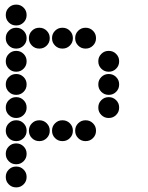

<svg xmlns="http://www.w3.org/2000/svg" viewBox="-20 -615 640 830"><path d="M49 -595Q31 -595 18 -582Q5 -569 5 -551V-549Q5 -531 18 -518Q31 -505 49 -505H51Q69 -505 82 -518Q95 -531 95 -549V-551Q95 -569 82 -582Q69 -595 51 -595ZM49 -495Q31 -495 18 -482Q5 -469 5 -451V-449Q5 -431 18 -418Q31 -405 49 -405H51Q69 -405 82 -418Q95 -431 95 -449V-451Q95 -469 82 -482Q69 -495 51 -495ZM149 -495Q131 -495 118 -482Q105 -469 105 -451V-449Q105 -431 118 -418Q131 -405 149 -405H151Q169 -405 182 -418Q195 -431 195 -449V-451Q195 -469 182 -482Q169 -495 151 -495ZM249 -495Q231 -495 218 -482Q205 -469 205 -451V-449Q205 -431 218 -418Q231 -405 249 -405H251Q269 -405 282 -418Q295 -431 295 -449V-451Q295 -469 282 -482Q269 -495 251 -495ZM349 -495Q331 -495 318 -482Q305 -469 305 -451V-449Q305 -431 318 -418Q331 -405 349 -405H351Q369 -405 382 -418Q395 -431 395 -449V-451Q395 -469 382 -482Q369 -495 351 -495ZM49 -395Q31 -395 18 -382Q5 -369 5 -351V-349Q5 -331 18 -318Q31 -305 49 -305H51Q69 -305 82 -318Q95 -331 95 -349V-351Q95 -369 82 -382Q69 -395 51 -395ZM449 -395Q431 -395 418 -382Q405 -369 405 -351V-349Q405 -331 418 -318Q431 -305 449 -305H451Q469 -305 482 -318Q495 -331 495 -349V-351Q495 -369 482 -382Q469 -395 451 -395ZM49 -295Q31 -295 18 -282Q5 -269 5 -251V-249Q5 -231 18 -218Q31 -205 49 -205H51Q69 -205 82 -218Q95 -231 95 -249V-251Q95 -269 82 -282Q69 -295 51 -295ZM449 -295Q431 -295 418 -282Q405 -269 405 -251V-249Q405 -231 418 -218Q431 -205 449 -205H451Q469 -205 482 -218Q495 -231 495 -249V-251Q495 -269 482 -282Q469 -295 451 -295ZM49 -195Q31 -195 18 -182Q5 -169 5 -151V-149Q5 -131 18 -118Q31 -105 49 -105H51Q69 -105 82 -118Q95 -131 95 -149V-151Q95 -169 82 -182Q69 -195 51 -195ZM449 -195Q431 -195 418 -182Q405 -169 405 -151V-149Q405 -131 418 -118Q431 -105 449 -105H451Q469 -105 482 -118Q495 -131 495 -149V-151Q495 -169 482 -182Q469 -195 451 -195ZM49 -95Q31 -95 18 -82Q5 -69 5 -51V-49Q5 -31 18 -18Q31 -5 49 -5H51Q69 -5 82 -18Q95 -31 95 -49V-51Q95 -69 82 -82Q69 -95 51 -95ZM149 -95Q131 -95 118 -82Q105 -69 105 -51V-49Q105 -31 118 -18Q131 -5 149 -5H151Q169 -5 182 -18Q195 -31 195 -49V-51Q195 -69 182 -82Q169 -95 151 -95ZM249 -95Q231 -95 218 -82Q205 -69 205 -51V-49Q205 -31 218 -18Q231 -5 249 -5H251Q269 -5 282 -18Q295 -31 295 -49V-51Q295 -69 282 -82Q269 -95 251 -95ZM349 -95Q331 -95 318 -82Q305 -69 305 -51V-49Q305 -31 318 -18Q331 -5 349 -5H351Q369 -5 382 -18Q395 -31 395 -49V-51Q395 -69 382 -82Q369 -95 351 -95ZM49 5Q31 5 18 18Q5 31 5 49V51Q5 69 18 82Q31 95 49 95H51Q69 95 82 82Q95 69 95 51V49Q95 31 82 18Q69 5 51 5ZM49 105Q31 105 18 118Q5 131 5 149V151Q5 169 18 182Q31 195 49 195H51Q69 195 82 182Q95 169 95 151V149Q95 131 82 118Q69 105 51 105Z"/></svg>

Font: Doto Rounded Black
Style: Regular
Weight: 900
Monospace: yes
Version: Version 1.000